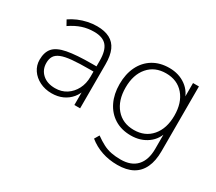

<svg xmlns="http://www.w3.org/2000/svg" viewBox="-125 -745 1333 1186"><g transform="rotate(30 542.0 -152.0)"><path d="M231 8Q184 8 146 -11Q108 -30 86 -62.5Q64 -95 64 -135Q64 -189 90.5 -219.5Q117 -250 181.5 -262.5Q246 -275 359 -275H400V-238H361Q287 -238 238 -233.5Q189 -229 161 -217.5Q133 -206 121.5 -187Q110 -168 110 -139Q110 -91 143.5 -60.5Q177 -30 234 -30Q280 -30 314.5 -52.5Q349 -75 369 -113.5Q389 -152 389 -201V-315Q389 -387 361 -420Q333 -453 271 -453Q226 -453 186.5 -440Q147 -427 104 -398L84 -434Q110 -452 140.5 -465Q171 -478 204 -485Q237 -492 269 -492Q324 -492 360 -473Q396 -454 413.5 -415Q431 -376 431 -315V0H390V-121H401Q391 -81 367 -52Q343 -23 308.5 -7.5Q274 8 231 8Z M804 188Q744 188 692.5 170.5Q641 153 599 119L619 85Q651 108 679 122.5Q707 137 737.5 143Q768 149 805 149Q880 149 919 106.5Q958 64 958 -15V-148H968Q954 -84 904 -47.5Q854 -11 785 -11Q718 -11 669 -41.5Q620 -72 593.5 -126.5Q567 -181 567 -252Q567 -324 593.5 -378Q620 -432 669 -462Q718 -492 785 -492Q854 -492 904 -455.5Q954 -419 968 -355H957V-484H999V-22Q999 47 977 94Q955 141 912 164.5Q869 188 804 188ZM784 -50Q864 -50 911 -105Q958 -160 958 -252Q958 -344 911 -398.5Q864 -453 784 -453Q704 -453 657 -398.5Q610 -344 610 -252Q610 -160 657 -105Q704 -50 784 -50Z"/></g></svg>

Font: Nunito Sans 12pt ExtraLight 12pt ExtraLight
Style: Regular
Weight: 250
Version: Version 3.101;gftools[0.9.27]